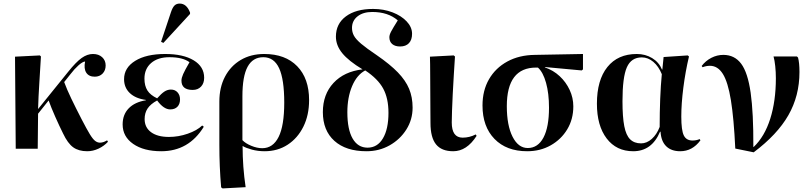

<svg xmlns="http://www.w3.org/2000/svg" viewBox="-20 -832 4543 1074"><path d="M468 14Q420 14 389.5 -8Q359 -30 333 -85Q312 -127 289 -179Q266 -231 252 -270L193 -196L191 0H68L64 -515L203 -522L209 -516Q205 -445 200 -368Q195 -291 193 -222L361 -430Q405 -485 436.5 -507.5Q468 -530 500 -530Q532 -530 551.5 -512Q571 -494 571 -466Q571 -438 554 -420.5Q537 -403 510 -403Q477 -403 462.5 -425.5Q448 -448 456 -488Q442 -487 419 -466.5Q396 -446 374 -417L339 -373Q354 -332 379 -280Q404 -228 437 -164Q465 -110 482 -82Q499 -54 512 -44Q525 -34 539 -34Q558 -34 579 -47L584 -39Q562 -15 531 -0.5Q500 14 468 14Z M882 14Q784 14 725 -27Q666 -68 666 -136Q666 -191 700 -226Q734 -261 796 -271V-273Q738 -281 706 -311.5Q674 -342 674 -389Q674 -453 736 -491.5Q798 -530 904 -530Q1005 -530 1063.5 -494.5Q1122 -459 1122 -397Q1122 -366 1104.5 -347.5Q1087 -329 1058 -329Q995 -329 995 -381Q995 -396 1004.5 -417.5Q1014 -439 1040 -484Q1002 -512 928 -512Q863 -512 825.5 -479.5Q788 -447 788 -392Q788 -352 804.5 -326Q821 -300 859 -282Q883 -309 900 -320Q917 -331 936 -331Q959 -331 973 -315.5Q987 -300 987 -276Q987 -250 972.5 -235Q958 -220 932 -220Q896 -220 859 -270Q822 -250 805.5 -225Q789 -200 789 -166Q789 -119 825 -92.5Q861 -66 925 -66Q978 -66 1030 -84Q1082 -102 1111 -130L1120 -123Q1036 14 882 14ZM894 -592 881 -598 936 -763Q945 -790 956 -801Q967 -812 985 -812Q1024 -812 1043 -762V-754Z M1225 222 1217 216Q1207 100 1207 -21V-264Q1207 -343 1238.5 -403Q1270 -463 1326.5 -496.5Q1383 -530 1458 -530Q1576 -530 1642.5 -461.5Q1709 -393 1709 -272Q1709 -188 1677 -123.5Q1645 -59 1589 -22.5Q1533 14 1460 14Q1423 14 1389.5 5Q1356 -4 1338 -15H1337Q1337 101 1354 215ZM1447 -3Q1507 -3 1538.5 -66Q1570 -129 1570 -258Q1570 -388 1541.5 -450Q1513 -512 1453 -512Q1394 -512 1365 -458.5Q1336 -405 1336 -293V-48Q1353 -30 1385.5 -16.5Q1418 -3 1447 -3Z M2030 14Q1915 14 1850.5 -44Q1786 -102 1786 -205Q1786 -304 1845.5 -368Q1905 -432 2008 -444Q1930 -491 1894.5 -534.5Q1859 -578 1859 -627Q1859 -699 1915 -740.5Q1971 -782 2067 -782Q2126 -782 2175.5 -763Q2225 -744 2255 -712Q2285 -680 2285 -643Q2285 -609 2267.5 -590.5Q2250 -572 2218 -572Q2190 -572 2174 -585.5Q2158 -599 2158 -624Q2158 -637 2168 -656Q2178 -675 2205 -718Q2151 -765 2062 -765Q2011 -765 1980 -740.5Q1949 -716 1949 -676Q1949 -652 1960 -632Q1971 -612 2000.5 -587Q2030 -562 2088 -523Q2162 -472 2205.5 -427Q2249 -382 2268.5 -335Q2288 -288 2288 -230Q2288 -163 2253 -107.5Q2218 -52 2159.5 -19Q2101 14 2030 14ZM2036 -6Q2091 -6 2122 -58Q2153 -110 2153 -201Q2153 -282 2123.5 -336.5Q2094 -391 2023 -438Q1976 -413 1949.5 -350Q1923 -287 1923 -204Q1923 -108 1952.5 -57Q1982 -6 2036 -6Z M2515 14Q2450 14 2419 -24.5Q2388 -63 2388 -144Q2388 -172 2387.5 -214.5Q2387 -257 2387 -304.5Q2387 -352 2386.5 -396Q2386 -440 2386 -472Q2386 -504 2385 -515L2518 -522L2525 -516Q2522 -467 2518.5 -412.5Q2515 -358 2512.5 -306Q2510 -254 2508.5 -212.5Q2507 -171 2507 -147Q2507 -62 2568 -62Q2606 -62 2641 -80L2646 -72Q2591 14 2515 14Z M2929 14Q2813 14 2746 -55Q2679 -124 2679 -242Q2679 -326 2715.5 -389Q2752 -452 2818 -488Q2884 -524 2972 -525L3241 -530V-444L3234 -438L3028 -457V-455Q3075 -439 3110.5 -406Q3146 -373 3166.5 -329Q3187 -285 3187 -237Q3187 -165 3153 -108.5Q3119 -52 3060.5 -19Q3002 14 2929 14ZM2932 -4Q2989 -4 3020 -62.5Q3051 -121 3051 -230Q3051 -309 3034.5 -368.5Q3018 -428 2989 -454H2979Q2815 -454 2815 -238Q2815 -131 2847 -67.5Q2879 -4 2932 -4Z M3522 14Q3428 14 3373.5 -57.5Q3319 -129 3319 -252Q3319 -384 3377.5 -457Q3436 -530 3542 -530Q3590 -530 3628 -507Q3666 -484 3683 -443H3685L3692 -513L3827 -522L3834 -516Q3814 -432 3802.5 -342Q3791 -252 3791 -180Q3791 -103 3805 -74.5Q3819 -46 3854 -46Q3875 -46 3894 -54L3898 -47Q3853 14 3785 14Q3735 14 3706.5 -14Q3678 -42 3675 -95H3672Q3626 14 3522 14ZM3566 -30Q3598 -30 3626 -55Q3654 -80 3670 -122Q3670 -203 3673 -279Q3676 -355 3682 -417Q3664 -461 3634.5 -486Q3605 -511 3570 -511Q3511 -511 3486.5 -455.5Q3462 -400 3462 -266Q3462 -178 3472 -126.5Q3482 -75 3505 -52.5Q3528 -30 3566 -30Z M4196 20 4093 -1Q4085 -170 4068.5 -271.5Q4052 -373 4023.5 -418.5Q3995 -464 3951 -464Q3931 -464 3910 -456L3905 -463Q3927 -492 3959 -508.5Q3991 -525 4026 -525Q4089 -525 4126 -475.5Q4163 -426 4179 -313Q4195 -200 4194 -10H4196Q4257 -68 4288.5 -167.5Q4320 -267 4320 -394Q4320 -429 4316.5 -462Q4313 -495 4307 -516H4438L4444 -510Q4452 -481 4452 -429Q4452 -296 4390 -187.5Q4328 -79 4196 20Z"/></svg>

Font: Literata 72pt SemiBold
Style: Regular
Weight: 600
Designer: Latin by Veronika Burian and Jose Scaglione. Greek by Irene Vlachou. Cyrillic by Vera Evstafieva.
Foundry: TypeTogether
Version: Version 3.002